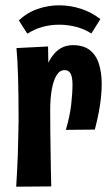

<svg xmlns="http://www.w3.org/2000/svg" viewBox="-20 -702 405 723"><path d="M228 -213Q243 -264 248 -307.5Q253 -351 253 -383Q253 -411 246 -424.5Q239 -438 223 -438Q205 -438 193 -418.5Q181 -399 175 -365Q169 -331 169 -287L124 -245Q124 -302 130 -348.5Q136 -395 147 -429Q158 -463 174 -486.5Q190 -510 210 -521Q230 -532 254 -532Q294 -532 318 -513.5Q342 -495 352.5 -461.5Q363 -428 363 -386Q363 -347 356 -303Q349 -259 337 -214ZM41 1Q43 -33 44.5 -61Q46 -89 47 -117Q48 -145 48.5 -176Q49 -207 50 -247Q50 -294 49.5 -335.5Q49 -377 48 -411.5Q47 -446 45.5 -473Q44 -500 42 -521L161 -527Q162 -498 162 -464Q162 -430 164 -387.5Q166 -345 169 -287Q169 -244 169.5 -206Q170 -168 170.5 -134Q171 -100 171.5 -67Q172 -34 173 0ZM83 -575 51 -625Q81 -654 121 -668Q161 -682 203 -682Q244 -682 284.5 -669Q325 -656 358 -630L324 -576Q297 -593 266 -601Q235 -609 203 -609Q170 -609 139.5 -600.5Q109 -592 83 -575Z"/></svg>

Font: Truculenta ExtraBold
Style: Regular
Weight: 800
Version: Version 1.002